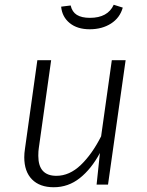

<svg xmlns="http://www.w3.org/2000/svg" viewBox="-20 -776 617 807"><path d="M82 -115Q82 -132 85 -151L137 -523H195L143 -153Q141 -141 141 -121Q141 -37 217 -37Q272 -37 319.5 -82.5Q367 -128 405 -203L450 -523H508L434 0H386L400 -133Q364 -66 315.5 -27.5Q267 11 206 11Q147 11 114.5 -22Q82 -55 82 -115ZM237 -748 277 -753Q283 -726 303 -713.5Q323 -701 358 -701Q433 -701 458 -756L496 -744Q484 -701 446.5 -677Q409 -653 357 -653Q305 -653 273 -679Q241 -705 237 -748Z"/></svg>

Font: Fira Sans Light
Style: Italic
Weight: 300
Italic angle: -8°
Designer: bBox Type GmbH & Carrois Corporate GbR & Edenspiekermann AG
Foundry: bBox Type GmbH & Carrois Corporate GbR & Edenspiekermann AG
Version: Version 4.301